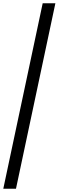

<svg xmlns="http://www.w3.org/2000/svg" viewBox="-70 -864 371 1165"><path d="M27 281H-50L189 -844H266Z"/></svg>

Font: l_WÎeÑOS 500W
Style: Regular
Weight: 500
Designer: R?O
Version: Version 2.00 June 21, 2023